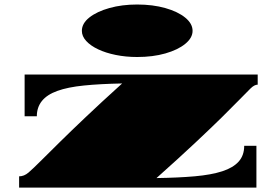

<svg xmlns="http://www.w3.org/2000/svg" viewBox="-20 -848 1241 868"><path d="M66.4 0V-50.8Q88.9 -50.8 108.9 -67.9Q128.9 -85 168.9 -125Q205.6 -161.6 253.2 -208.5Q300.8 -255.4 368.2 -319.3Q435.5 -383.3 532.2 -470.7Q432.1 -468.8 359.4 -461.4Q286.6 -454.1 239.3 -437Q146.5 -403.8 146.5 -322.3H91.3V-511.2H1145V-465.3Q1129.9 -465.3 1112.3 -447.8Q1094.7 -430.2 1059.1 -394Q1030.3 -364.3 982.9 -317.6Q935.5 -271 863.5 -203.4Q791.5 -135.7 687.5 -43Q786.1 -44.4 860.6 -51Q935.1 -57.6 984.9 -73.7Q1034.2 -89.8 1059.1 -117.7Q1084 -145.5 1084 -189H1139.2V0ZM600.1 -590.3Q548.8 -590.3 503.2 -599.6Q457.5 -608.9 423.8 -625Q389.6 -641.1 369.9 -662.6Q350.1 -684.1 350.1 -708.5Q350.1 -742.2 384 -769Q418 -795.9 474.9 -811.8Q531.7 -827.6 600.1 -827.6Q670.9 -827.6 727.5 -811.5Q784.2 -795.4 817.4 -768.3Q850.6 -741.2 850.6 -708.5Q850.6 -676.8 817.4 -649.7Q784.2 -622.6 727.5 -606.4Q670.9 -590.3 600.1 -590.3Z"/></svg>

Font: Asset
Style: Regular
Weight: 400
Version: Version 1.003; ttfautohint (v1.8.4.7-5d5b)